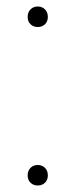

<svg xmlns="http://www.w3.org/2000/svg" viewBox="-20 -565 232 590"><path d="M96 5Q82.5 5 73.8 -3.5Q65 -12 65 -26Q65 -40.5 73.8 -49.2Q82.5 -58 96 -58Q109.5 -58 118.2 -49.2Q127 -40.5 127 -26Q127 -12 118.2 -3.5Q109.5 5 96 5ZM96 -482Q82.5 -482 73.8 -490.5Q65 -499 65 -513Q65 -527.5 73.8 -536.2Q82.5 -545 96 -545Q109.5 -545 118.2 -536.2Q127 -527.5 127 -513Q127 -499 118.2 -490.5Q109.5 -482 96 -482Z"/></svg>

Font: Encode Sans SC SemiCondensed Thin
Style: Regular
Weight: 250
Width: 4
Designer: Multiple Designers
Foundry: Impallari Type
Version: Version 3.002